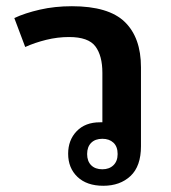

<svg xmlns="http://www.w3.org/2000/svg" viewBox="-20 -589 550 617"><path d="M433 -373V-119Q433 -55 399.5 -23.5Q366 8 312 8Q259 8 229 -20.5Q199 -49 199 -95Q199 -139 226.5 -167.5Q254 -196 301 -196Q306 -196 309 -196V-355Q309 -410 286.5 -440Q264 -470 202 -470Q165 -470 128.5 -461Q92 -452 61 -438L26 -531Q60 -547 108 -558Q156 -569 211 -569Q329 -569 381 -518.5Q433 -468 433 -373ZM309 -143Q286 -143 273 -130Q260 -117 260 -94Q260 -71 273 -58Q286 -45 309 -45Q331 -45 344.5 -58Q358 -71 358 -94Q358 -118 344.5 -130.5Q331 -143 309 -143Z"/></svg>

Font: Noto Sans Thai Looped SemiBold
Style: Regular
Weight: 600
Designer: Sasikarn Vongin, Ben Mitchell
Foundry: The Fontpad Ltd
Version: Version 1.001; ttfautohint (v1.8.4.7-5d5b)